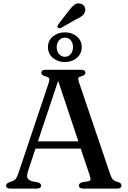

<svg xmlns="http://www.w3.org/2000/svg" viewBox="-20 -1111 755 1131"><path d="M222 -18.5Q222 0 196.5 0H41.5Q16 0 16 -18Q16 -29.5 34.5 -37.5L53.5 -44Q68 -50 75 -60.5Q82 -71 91 -98.5L267 -623Q273 -641 269.8 -648.8Q266.5 -656.5 248.5 -661Q223.5 -667.5 223.5 -682Q223.5 -700 249.5 -700H457Q483 -700 483 -682.5Q483 -667.5 459 -661.5Q444.5 -658.5 441.8 -652.2Q439 -646 443.5 -631.5L629 -85Q635.5 -64.5 644.8 -54.2Q654 -44 672 -40Q686 -35.5 690.8 -30.8Q695.5 -26 695.5 -18.5Q695.5 0 669.5 0H470.5Q445 0 445 -18.5Q445 -32 464.5 -37.5L500 -43Q513 -46 513.2 -54.2Q513.5 -62.5 507.5 -81L455.5 -235.5H189L145.5 -104Q136.5 -76.5 141.2 -63.8Q146 -51 169 -43L202.5 -37Q222 -31 222 -18.5ZM203.5 -278.5H441.5L322.5 -635ZM386 -1049Q403 -1071.5 418.5 -1083.2Q434 -1095 454 -1089.5Q471 -1085 478 -1071.8Q485 -1058.5 481 -1044Q477.5 -1028 464.2 -1017.8Q451 -1007.5 429.5 -998L339.5 -946.5Q326.5 -941.5 320 -949.5Q316.5 -954 318.5 -958.8Q320.5 -963.5 324 -968ZM362 -745.5Q320.5 -745.5 291.5 -769.8Q262.5 -794 262.5 -833.5Q262.5 -872 291.5 -896.2Q320.5 -920.5 362 -920.5Q404 -920.5 432.8 -896Q461.5 -871.5 461.5 -833.5Q461.5 -795 432.8 -770.2Q404 -745.5 362 -745.5ZM362.5 -889.5Q342.5 -889.5 328.2 -874Q314 -858.5 314 -833.5Q314 -808 328.2 -792.2Q342.5 -776.5 362.5 -776.5Q383 -776.5 396.5 -792.5Q410 -808.5 410 -833.5Q410 -858.5 396.5 -874Q383 -889.5 362.5 -889.5Z"/></svg>

Font: Fraunces 9pt S000
Style: Regular
Weight: 400
Version: Version 1.000; ttfautohint (v1.8.3)